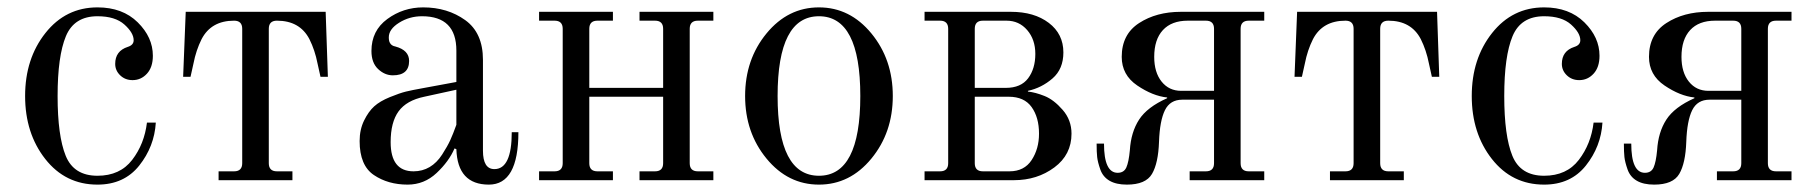

<svg xmlns="http://www.w3.org/2000/svg" viewBox="-20 -488 4914 520"><path d="M244 12Q157 12 102.5 -57.5Q48 -127 48 -228Q48 -329 103 -398.5Q158 -468 244 -468Q312 -468 353 -427.5Q394 -387 394 -337Q394 -306 378 -288.5Q362 -271 339 -271Q319 -271 305.5 -284Q292 -297 292 -315Q292 -350 326 -361Q342 -366 342 -379Q342 -399 317 -421.5Q292 -444 244 -444Q181 -444 158.5 -390Q136 -336 136 -228Q136 -120 158 -66Q180 -12 244 -12Q305 -12 338 -55Q371 -98 378 -156H402Q398 -91 357 -39.5Q316 12 244 12Z M572 0V-24H614Q636 -24 636 -46V-410Q636 -432 614 -432Q552 -432 526 -382Q511 -352 504 -316L496 -280H476L483 -456H862L868 -280H848L840 -316Q833 -352 818 -382Q792 -432 730 -432Q708 -432 708 -410V-46Q708 -24 730 -24H772V0Z M1038 -103Q1038 -24 1100 -24Q1124 -24 1143.5 -35.5Q1163 -47 1177.5 -69.5Q1192 -92 1199.5 -108.5Q1207 -125 1216 -150V-245L1129 -226Q1081 -216 1059.5 -186.5Q1038 -157 1038 -103ZM954 -106Q954 -137 966 -161.5Q978 -186 993.5 -200Q1009 -214 1036 -225Q1063 -236 1079.5 -240Q1096 -244 1124 -249L1216 -266V-351Q1216 -444 1123 -444Q1089 -444 1061 -426.5Q1033 -409 1033 -387Q1033 -377 1036 -372Q1040 -364 1051 -362Q1088 -352 1088 -323Q1088 -284 1044 -284Q1022 -284 1004 -301Q986 -318 986 -350Q986 -405 1029 -436.5Q1072 -468 1126 -468Q1192 -468 1240 -433.5Q1288 -399 1288 -326V-80Q1288 -30 1319 -30Q1366 -30 1366 -130H1384Q1384 12 1304 12Q1219 12 1216 -84L1211 -86Q1196 -51 1162.5 -19.5Q1129 12 1084 12Q1031 12 992.5 -14Q954 -40 954 -106Z M1440 0V-24H1482Q1504 -24 1504 -46V-410Q1504 -432 1482 -432H1440V-456H1640V-432H1598Q1576 -432 1576 -410V-250H1776V-410Q1776 -432 1754 -432H1712V-456H1912V-432H1870Q1848 -432 1848 -410V-46Q1848 -24 1870 -24H1912V0H1712V-24H1754Q1776 -24 1776 -46V-226H1576V-46Q1576 -24 1598 -24H1640V0Z M2198 -12Q2310 -12 2310 -228Q2310 -444 2198 -444Q2086 -444 2086 -228Q2086 -12 2198 -12ZM2198 12Q2114 12 2056 -58.5Q1998 -129 1998 -228Q1998 -327 2056 -397.5Q2114 -468 2198 -468Q2282 -468 2340 -397.5Q2398 -327 2398 -228Q2398 -129 2340 -58.5Q2282 12 2198 12Z M2620 -250H2704Q2745 -250 2764.5 -276Q2784 -302 2784 -342Q2784 -381 2762 -406.5Q2740 -432 2706 -432H2642Q2620 -432 2620 -410ZM2484 0V-24H2526Q2548 -24 2548 -46V-410Q2548 -432 2526 -432H2484V-456H2718Q2781 -456 2820.5 -426Q2860 -396 2860 -346Q2860 -301 2830.5 -275.5Q2801 -250 2764 -242V-240Q2784 -238 2809 -228Q2834 -218 2858 -190.5Q2882 -163 2882 -126Q2882 -69 2835.5 -34.5Q2789 0 2726 0ZM2620 -46Q2620 -24 2642 -24H2714Q2754 -24 2774 -54.5Q2794 -85 2794 -126Q2794 -170 2774 -198Q2754 -226 2712 -226H2620Z M2950 -99H2970Q2970 -20 3007 -20Q3024 -20 3030.5 -34.5Q3037 -49 3040 -81Q3043 -130 3065 -164Q3087 -198 3141 -222V-224Q3102 -228 3060 -256.5Q3018 -285 3018 -334Q3018 -395 3065 -425.5Q3112 -456 3178 -456H3404V-432H3362Q3340 -432 3340 -410V-46Q3340 -24 3362 -24H3404V0H3202V-24H3246Q3268 -24 3268 -46V-218H3182Q3149 -218 3135 -189.5Q3121 -161 3119 -104Q3117 -46 3100 -17Q3083 12 3032 12Q3003 12 2985 1.5Q2967 -9 2960 -29Q2953 -49 2951.5 -62.5Q2950 -76 2950 -99ZM3106 -334Q3106 -292 3126 -267Q3146 -242 3179 -242H3268V-410Q3268 -432 3246 -432H3197Q3153 -432 3129.5 -406.5Q3106 -381 3106 -334Z M3582 0V-24H3624Q3646 -24 3646 -46V-410Q3646 -432 3624 -432Q3562 -432 3536 -382Q3521 -352 3514 -316L3506 -280H3486L3493 -456H3872L3878 -280H3858L3850 -316Q3843 -352 3828 -382Q3802 -432 3740 -432Q3718 -432 3718 -410V-46Q3718 -24 3740 -24H3782V0Z M4162 12Q4075 12 4020.5 -57.5Q3966 -127 3966 -228Q3966 -329 4021 -398.5Q4076 -468 4162 -468Q4230 -468 4271 -427.5Q4312 -387 4312 -337Q4312 -306 4296 -288.5Q4280 -271 4257 -271Q4237 -271 4223.5 -284Q4210 -297 4210 -315Q4210 -350 4244 -361Q4260 -366 4260 -379Q4260 -399 4235 -421.5Q4210 -444 4162 -444Q4099 -444 4076.5 -390Q4054 -336 4054 -228Q4054 -120 4076 -66Q4098 -12 4162 -12Q4223 -12 4256 -55Q4289 -98 4296 -156H4320Q4316 -91 4275 -39.5Q4234 12 4162 12Z M4378 -99H4398Q4398 -20 4435 -20Q4452 -20 4458.5 -34.5Q4465 -49 4468 -81Q4471 -130 4493 -164Q4515 -198 4569 -222V-224Q4530 -228 4488 -256.5Q4446 -285 4446 -334Q4446 -395 4493 -425.5Q4540 -456 4606 -456H4832V-432H4790Q4768 -432 4768 -410V-46Q4768 -24 4790 -24H4832V0H4630V-24H4674Q4696 -24 4696 -46V-218H4610Q4577 -218 4563 -189.5Q4549 -161 4547 -104Q4545 -46 4528 -17Q4511 12 4460 12Q4431 12 4413 1.5Q4395 -9 4388 -29Q4381 -49 4379.5 -62.5Q4378 -76 4378 -99ZM4534 -334Q4534 -292 4554 -267Q4574 -242 4607 -242H4696V-410Q4696 -432 4674 -432H4625Q4581 -432 4557.5 -406.5Q4534 -381 4534 -334Z"/></svg>

Font: Old Standard TT
Style: Regular
Weight: 400
Designer: Alexey Kryukov <alexios@thessalonica.org.ru>
Version: Version 2.2